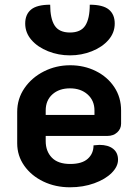

<svg xmlns="http://www.w3.org/2000/svg" viewBox="-20 -786 571 815"><path d="M53 -178V-311Q53 -367 84 -412Q115 -457 166.5 -483Q218 -509 278 -509Q337 -509 386.5 -484.5Q436 -460 465 -416.5Q494 -373 494 -317V-261Q494 -239 477.5 -224Q461 -209 436 -209H174V-187Q174 -144 200 -117Q226 -90 278 -90Q328 -90 352.5 -112Q377 -134 377 -169Q395 -171 402 -171Q439 -171 460 -154.5Q481 -138 481 -108Q481 -79 454 -52Q427 -25 380 -8Q333 9 277 9Q215 9 164 -15.5Q113 -40 83 -82.5Q53 -125 53 -178ZM381 -298V-317Q381 -359 352 -385Q323 -411 277 -411Q231 -411 202.5 -385.5Q174 -360 174 -317V-298ZM87 -686Q87 -725 112 -745.5Q137 -766 193 -766Q193 -707 212 -677.5Q231 -648 277 -648Q323 -648 342 -677.5Q361 -707 361 -766Q417 -766 442 -745.5Q467 -725 467 -686Q467 -647 440.5 -616.5Q414 -586 370 -568.5Q326 -551 277 -551Q228 -551 184 -568.5Q140 -586 113.5 -616.5Q87 -647 87 -686Z"/></svg>

Font: K2D
Style: Bold
Weight: 700
Designer: Katatrad Aksorn Co.,Ltd.
Foundry: Cadson Demak Co.,Ltd.
Version: Version 1.000; ttfautohint (v1.6)